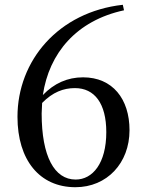

<svg xmlns="http://www.w3.org/2000/svg" viewBox="-20 -767 609 802"><path d="M295 15C427 15 521 -86 521 -223C521 -354 450 -444 327 -444C262 -444 206 -419 159 -370C185 -545 299 -681 498 -724L493 -747C224 -717 53 -514 53 -279C53 -99 145 15 295 15ZM156 -337C200 -382 245 -399 293 -399C375 -399 424 -335 424 -215C424 -85 367 -17 296 -17C207 -17 154 -114 154 -293Z"/></svg>

Font: Source Han Serif SC Medium
Style: Regular
Weight: 500
Designer: Ryoko NISHIZUKA 西塚涼子 (kana & ideographs); Frank Grießhammer (Latin, Greek & Cyrillic); Wenlong ZHANG 张文龙 (bopomofo); San
Foundry: Adobe
Version: Version 2.003;hotconv 1.1.1;makeotfexe 2.6.0